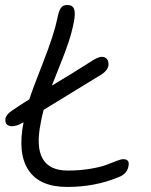

<svg xmlns="http://www.w3.org/2000/svg" viewBox="-20 -740 596 760"><path d="M26.9 -240.2Q18.6 -240.2 12 -243.9Q5.4 -247.6 2.9 -254.2Q0.5 -260.7 1.2 -268.6Q2 -276.4 8.5 -285.2Q15.1 -293.9 26.9 -301.8Q59.1 -323.7 96.2 -347.2Q107.9 -384.3 151.1 -494.4Q194.3 -604.5 207 -667Q212.4 -695.8 220.5 -708Q228.5 -720.2 246.1 -720.2Q267.6 -720.2 273.4 -703.9Q279.3 -687.5 272 -650.9Q264.2 -611.8 251.5 -573.5Q238.8 -535.2 215.6 -477.5Q192.4 -419.9 185.1 -400.9Q276.4 -455.6 326.2 -487.8Q352.5 -504.9 363.5 -510Q374.5 -515.1 384.8 -515.1Q392.1 -515.1 398.4 -510.7Q404.8 -506.3 407.5 -498.8Q410.2 -491.2 409.4 -482.2Q408.7 -473.1 401.4 -463.1Q394 -453.1 380.9 -444.8Q193.4 -330.1 152.8 -305.2Q145.5 -278.8 141.1 -252.9Q103 -64.9 248 -64.9Q296.9 -64.9 338.1 -72Q379.4 -79.1 400.9 -87.4Q422.4 -95.7 440.7 -102.8Q459 -109.9 467.8 -109.9Q493.7 -109.9 488.8 -84Q484.4 -52.2 450.2 -39.1Q356.9 0 246.1 0Q137.2 0 93 -66.2Q48.8 -132.3 73.2 -255.9Q46.9 -240.2 26.9 -240.2Z"/></svg>

Font: Shantell Sans Bouncy
Style: Italic
Weight: 300
Italic angle: -11.31°
Designer: Stephen Nixon, Anya Danilova, Shantell Martin
Foundry: Arrow Type
Version: Version 1.006;[9816181b4]